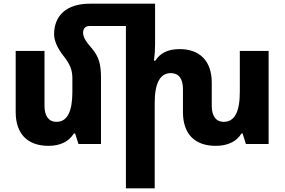

<svg xmlns="http://www.w3.org/2000/svg" viewBox="-20 -780 1542 1040"><path d="M273 -594C273 -563 289 -521 324 -477C361 -431 372 -398 372 -356V-282C372 -175 344 -120 286 -120C244 -120 221 -151 221 -207V-504H65V-173C65 -54 130 10 243 10C307 10 354 -14 380 -57H387L405 0H527V-359C527 -432 516 -473 476 -520C450 -549 430 -576 430 -603C430 -624 442 -639 463 -639H662V240H818V-222C818 -329 847 -384 905 -384C948 -384 971 -354 971 -297V-173C971 -54 1035 10 1149 10C1214 10 1262 -14 1288 -57H1294L1312 0H1435V-504H1279V-282C1279 -175 1251 -120 1192 -120C1150 -120 1127 -151 1127 -207V-332C1127 -450 1062 -514 953 -514C887 -514 847 -491 821 -451H814C818 -480 820 -511 820 -540V-760H466C341 -760 273 -696 273 -594Z"/></svg>

Font: Noto Sans Armenian SemiCondensed Extra
Style: Regular
Weight: 800
Width: 4
Designer: Monotype Design Team
Foundry: Monotype Imaging Inc.
Version: Version 1.901